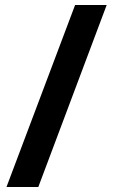

<svg xmlns="http://www.w3.org/2000/svg" viewBox="-20 -743 454 772"><path d="M409 -723 134 9H6L282 -723Z"/></svg>

Font: Noto Sans Lao Looped UI ExCd ExBd
Style: Regular
Weight: 800
Width: 2
Designer: Mark Frömberg, Ben Mitchell
Foundry: The Fontpad Ltd
Version: Version 1.001